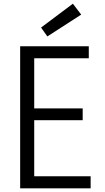

<svg xmlns="http://www.w3.org/2000/svg" viewBox="-20 -1018 567 1038"><path d="M148 -65H470V0H89V-768H460V-703H148L165 -721V-417L148 -432H427V-368H148L165 -385V-47ZM236 -821 202 -869 374 -998 419 -939Z"/></svg>

Font: Yaldevi ExtraLight
Style: Regular
Weight: 400
Version: Version 1.100